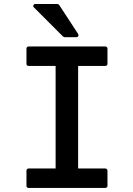

<svg xmlns="http://www.w3.org/2000/svg" viewBox="-20 -929 658 949"><path d="M121.1 0Q116.7 0 113.8 -2.9Q110.8 -5.9 110.8 -9.8V-85.9Q110.8 -89.8 113.8 -93Q116.7 -96.2 121.1 -96.2H254.9V-603H121.1Q116.7 -603 113.8 -606Q110.8 -608.9 110.8 -612.8V-689Q110.8 -693.4 113.8 -696.3Q116.7 -699.2 121.1 -699.2H501Q504.9 -699.2 508.1 -696.3Q511.2 -693.4 511.2 -689V-612.8Q511.2 -609.4 508.1 -606.2Q504.9 -603 501 -603H366.2V-96.2H501Q504.9 -96.2 508.1 -93Q511.2 -89.8 511.2 -85.9V-9.8Q511.2 -6.3 508.1 -3.2Q504.9 0 501 0ZM147.9 -892.1Q142.6 -896.5 145 -902.8Q147.5 -909.2 154.8 -909.2H265.1Q266.6 -909.2 269.3 -907.2Q272 -905.3 272.9 -903.8L366.2 -761.2Q369.6 -755.4 366.7 -750.2Q363.8 -745.1 357.9 -745.1H299.8Q297.9 -745.1 292 -748Z"/></svg>

Font: Fragment Mono SemBd
Style: Regular
Weight: 600
Designer: Wei Huang based on Nimbus Sans by URW Studio, based on Helvetica by Max Miedinger.
Foundry: Wei Huang
Version: Version 1.011